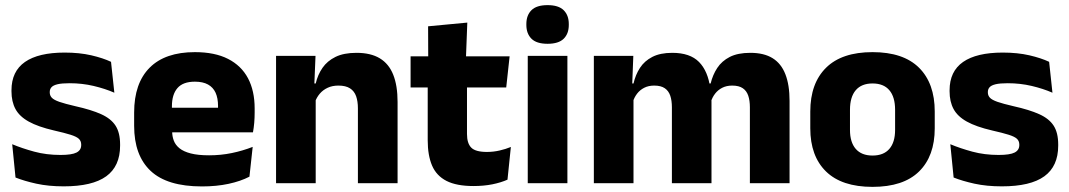

<svg xmlns="http://www.w3.org/2000/svg" viewBox="-20 -707 4126 741"><path d="M225.9 12.2Q167.3 12.2 120.3 1.9Q73.4 -8.5 39.9 -21.9L27.1 -150.4Q65.5 -134.4 112.2 -121.7Q159 -109 213.5 -109Q257.2 -109 275.3 -118.3Q293.4 -127.6 293.4 -147.1V-149Q293.4 -162.7 284.3 -171.3Q275.2 -179.8 252.2 -187Q229.3 -194.2 188.3 -203.5Q126.8 -217.8 91 -237.7Q55.1 -257.6 39.7 -286.2Q24.3 -314.8 24.3 -354.5V-358.6Q24.3 -431.6 76.4 -467.9Q128.5 -504.1 229.5 -504.1Q286.5 -504.1 332.1 -493.6Q377.7 -483 408.5 -468.4L421.3 -349.2Q385.7 -364.8 341.4 -375.3Q297.1 -385.8 248.6 -385.8Q219 -385.8 202.2 -381.9Q185.4 -377.9 178.7 -370.3Q172 -362.8 172 -352.1V-350.3Q172 -338.4 179.9 -329.9Q187.8 -321.4 209.2 -313.9Q230.6 -306.5 270.7 -297.2Q332.3 -283.5 370.4 -266.3Q408.4 -249.2 426 -221.9Q443.5 -194.7 443.5 -149.3V-144.9Q443.5 -65.4 390 -26.6Q336.5 12.2 225.9 12.2Z M759.5 12.5Q625.4 12.5 561.6 -47.2Q497.7 -107 497.7 -221.4V-272.5Q497.7 -385.7 557.6 -445.8Q617.4 -505.8 732.2 -505.8Q809 -505.8 860.1 -479.7Q911.3 -453.6 937.1 -405.1Q962.8 -356.5 962.8 -288.5V-272.1Q962.8 -253 961.2 -233.3Q959.5 -213.5 956.3 -196.4H818.6Q820.3 -225.6 820.9 -251.4Q821.5 -277.2 821.5 -297.9Q821.5 -328.3 812 -349.2Q802.4 -370 782.7 -380.9Q763 -391.8 732.2 -391.8Q686.2 -391.8 664.9 -367.1Q643.5 -342.4 643.5 -296.9V-252L644.4 -235.3V-200.5Q644.4 -181.3 650.7 -164.4Q657 -147.5 672.8 -134.7Q688.7 -121.9 716.4 -114.8Q744.2 -107.6 787.1 -107.6Q832.4 -107.6 874.5 -116.3Q916.6 -125 955.2 -140.1L942.7 -25.2Q908.7 -7.5 862.1 2.5Q815.6 12.5 759.5 12.5ZM578.7 -196.4V-291.2H925.5V-196.4Z M1361.3 0V-288.8Q1361.3 -315.9 1354.4 -335.6Q1347.4 -355.4 1330.9 -366Q1314.4 -376.7 1286 -376.7Q1262.4 -376.7 1244.4 -368.2Q1226.4 -359.8 1214.3 -345.6Q1202.2 -331.4 1195.9 -313.5L1172.3 -385H1198.5Q1206.3 -418.5 1224.6 -445.1Q1242.9 -471.7 1274.8 -487.4Q1306.8 -503.1 1355.9 -503.1Q1410.9 -503.1 1445.9 -481.9Q1480.9 -460.7 1497.6 -418.7Q1514.4 -376.6 1514.4 -313.3V0ZM1045.4 0V-491.4H1197.7L1192.6 -368.6L1198.4 -354.2V0Z M1807.5 11Q1742 11 1703.2 -8.8Q1664.4 -28.6 1647.5 -68Q1630.7 -107.4 1630.7 -165.5V-440.1H1782.3V-189.9Q1782.3 -153.9 1798.7 -137.3Q1815 -120.6 1859.3 -120.6Q1884.1 -120.6 1908 -126.1Q1931.9 -131.6 1951.6 -139.8L1938.6 -13.6Q1913.2 -2.3 1879.9 4.4Q1846.7 11 1807.5 11ZM1564.6 -369.5V-489.6H1946.8L1933.7 -369.5ZM1632.7 -478.7 1632.2 -605.5 1783.5 -619.8 1778.1 -478.7Z M2016.8 0V-491.4H2169.8V0ZM2093.3 -538Q2050.7 -538 2031.1 -557.6Q2011.4 -577.3 2011.4 -610.9V-614.3Q2011.4 -648 2031.1 -667.6Q2050.7 -687.2 2093.3 -687.2Q2135.6 -687.2 2155.4 -667.6Q2175.2 -648 2175.2 -614.3V-610.9Q2175.2 -576.8 2155.4 -557.4Q2135.6 -538 2093.3 -538Z M2874.1 0V-293Q2874.1 -318.8 2867.8 -337.6Q2861.5 -356.4 2846.7 -366.5Q2831.8 -376.7 2806 -376.7Q2783.8 -376.7 2767.3 -368.2Q2750.8 -359.8 2739.9 -345.6Q2728.9 -331.4 2723.5 -313.5L2708.8 -385H2722.7Q2730.6 -418 2748.1 -444.7Q2765.6 -471.4 2796.5 -487.3Q2827.5 -503.1 2875.9 -503.1Q2928.5 -503.1 2961.8 -482.4Q2995.1 -461.7 3011.1 -420.4Q3027.2 -379.2 3027.2 -317.6V0ZM2271.9 0V-491.4H2424.2L2419.1 -359.2L2424.9 -354.2V0ZM2573.1 0V-293Q2573.1 -318.8 2566.8 -337.6Q2560.4 -356.4 2545.6 -366.5Q2530.7 -376.7 2504.9 -376.7Q2482.7 -376.7 2466.2 -368.2Q2449.7 -359.8 2438.8 -345.6Q2427.9 -331.4 2422.4 -313.5L2398.8 -385H2425Q2432.6 -418.5 2449.9 -445.1Q2467.1 -471.7 2497.6 -487.4Q2528.1 -503.1 2574.6 -503.1Q2643 -503.1 2677.8 -467.8Q2712.6 -432.4 2721.3 -365.4Q2722.8 -355.6 2724.4 -341.2Q2725.9 -326.7 2725.9 -315.2V0Z M3347.4 14.2Q3228.7 14.2 3167.9 -45.2Q3107.2 -104.6 3107.2 -211.9V-276.5Q3107.2 -385.4 3168.1 -445.6Q3229 -505.8 3347.4 -505.8Q3466.2 -505.8 3526.9 -445.6Q3587.5 -385.4 3587.5 -276.5V-211.9Q3587.5 -104.6 3527 -45.2Q3466.6 14.2 3347.4 14.2ZM3347.4 -106.7Q3390.2 -106.7 3412.3 -132.3Q3434.5 -157.9 3434.5 -205.5V-283.2Q3434.5 -332.8 3412.3 -358.9Q3390.2 -384.9 3347.4 -384.9Q3305 -384.9 3282.7 -358.9Q3260.4 -332.8 3260.4 -283.2V-205.5Q3260.4 -157.9 3282.7 -132.3Q3305 -106.7 3347.4 -106.7Z M3846.4 12.2Q3787.8 12.2 3740.8 1.9Q3693.9 -8.5 3660.4 -21.9L3647.6 -150.4Q3686 -134.4 3732.7 -121.7Q3779.5 -109 3834 -109Q3877.7 -109 3895.8 -118.3Q3913.9 -127.6 3913.9 -147.1V-149Q3913.9 -162.7 3904.8 -171.3Q3895.7 -179.8 3872.7 -187Q3849.8 -194.2 3808.8 -203.5Q3747.3 -217.8 3711.5 -237.7Q3675.6 -257.6 3660.2 -286.2Q3644.8 -314.8 3644.8 -354.5V-358.6Q3644.8 -431.6 3696.9 -467.9Q3749 -504.1 3850 -504.1Q3907 -504.1 3952.6 -493.6Q3998.2 -483 4029 -468.4L4041.8 -349.2Q4006.2 -364.8 3961.9 -375.3Q3917.6 -385.8 3869.1 -385.8Q3839.5 -385.8 3822.7 -381.9Q3805.9 -377.9 3799.2 -370.3Q3792.5 -362.8 3792.5 -352.1V-350.3Q3792.5 -338.4 3800.4 -329.9Q3808.3 -321.4 3829.7 -313.9Q3851.1 -306.5 3891.2 -297.2Q3952.8 -283.5 3990.9 -266.3Q4028.9 -249.2 4046.5 -221.9Q4064 -194.7 4064 -149.3V-144.9Q4064 -65.4 4010.5 -26.6Q3957 12.2 3846.4 12.2Z"/></svg>

Font: Anek Tamil Medium
Style: Regular
Weight: 500
Designer: Aadarsh Rajan (Tamil), Yesha Goshar (Latin)
Foundry: Ek Type
Version: Version 1.003